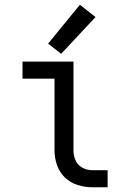

<svg xmlns="http://www.w3.org/2000/svg" viewBox="-20 -790 540 810"><path d="M369 0Q338 0 307.5 -9.5Q277 -19 254 -41Q231 -63 220.5 -93.5Q210 -124 210 -155V-458H75V-530H290V-155Q290 -133 299 -113Q308 -93 327.5 -82.5Q347 -72 369 -72H434V0ZM238 -563 183 -606 317 -770 383 -718Z"/></svg>

Font: Iosevka SS01
Style: Regular
Weight: 400
Monospace: yes
Designer: Belleve Invis
Foundry: Belleve Invis
Version: 2.3.3; ttfautohint (v1.8.3)